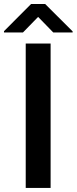

<svg xmlns="http://www.w3.org/2000/svg" viewBox="-46 -925 378 945"><path d="M203.1 -710.9V0H80.6V-710.9ZM176.3 -905.3 311.5 -770.5V-765.1H216.3L141.6 -841.8L66.9 -765.1H-26.4V-771.5L106.9 -905.3Z"/></svg>

Font: Vazirmatn UI Medium
Style: Regular
Weight: 500
Designer: Saber Rastikerdar
Foundry: Saber Rastikerdar
Version: Version 33.003